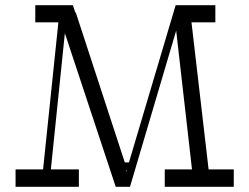

<svg xmlns="http://www.w3.org/2000/svg" viewBox="-20 -720 961 740"><path d="M784 -67 718 -634H810V-700H657L477 -94H461L272 -672H270L261 -700H116V-634H205L146 -67H40V0H284V-67H176L230 -592L426 0H481L659 -602L720 -67H615V0H881V-67ZM466 -64H468L465 -55Z"/></svg>

Font: Space Cowgirl Light
Style: Regular
Weight: 300
Designer: Valery Marier
Foundry: Valery Marier
Version: Version 1.000;hotconv 1.0.109;makeotfexe 2.5.65596